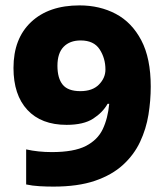

<svg xmlns="http://www.w3.org/2000/svg" viewBox="-20 -774 612 712"><path d="M539 -453Q539 -401 530.5 -348.5Q522 -296 499.5 -248Q477 -200 436 -162.5Q395 -125 332 -103.5Q269 -82 178 -82Q153 -82 126.5 -83.5Q100 -85 77 -90V-220Q99 -215 123 -212.5Q147 -210 172 -210Q254 -210 298 -232.5Q342 -255 361 -295Q380 -335 385 -389H379Q361 -357 325.5 -334Q290 -311 227 -311Q133 -311 81.5 -366.5Q30 -422 30 -522Q30 -631 95.5 -692.5Q161 -754 275 -754Q350 -754 409.5 -722.5Q469 -691 504 -624.5Q539 -558 539 -453ZM279 -624Q239 -624 216 -600.5Q193 -577 193 -530Q193 -484 212.5 -460Q232 -436 278 -436Q323 -436 347 -460.5Q371 -485 371 -516Q371 -558 349.5 -591Q328 -624 279 -624Z"/></svg>

Font: Noto Sans Telugu UI ExtraBold
Style: Regular
Weight: 800
Designer: Jelle Bosma - Monotype Design Team
Foundry: Monotype Imaging Inc.
Version: Version 2.005; ttfautohint (v1.8.4.7-5d5b)